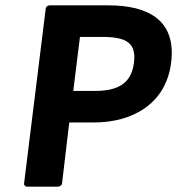

<svg xmlns="http://www.w3.org/2000/svg" viewBox="-20 -686 662 718"><path d="M70 0C69 5 73 12 81 12H197C202 12 211 8 212 0L239 -228H331C476 -228 601 -298 620 -452C640 -613 531 -666 385 -666H165C160 -666 152 -662 151 -654ZM254 -346 279 -548H361C454 -548 490 -525 481 -452C472 -380 429 -346 336 -346Z"/></svg>

Font: Falling Sky
Style: BdObl
Weight: 700
Designer: Paul D. Hunt
Foundry: Adobe Systems Incorporated
Version: Version 1.02